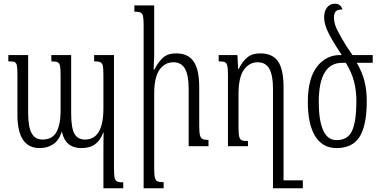

<svg xmlns="http://www.w3.org/2000/svg" viewBox="-20 -789 2044 1036"><path d="M595 -492V116Q595 153 598 168.5Q601 184 611 189.5Q621 195 645 195V227H538V5L539 -74H537Q522 -32 493.5 -11Q465 10 419 10Q376 10 350 -11.5Q324 -33 314 -78H313Q299 -33 268 -11.5Q237 10 194 10Q74 10 74 -170V-386Q74 -422 71 -436Q68 -450 59 -454Q50 -458 25 -458V-492H132V-177Q132 -105 150.5 -70.5Q169 -36 210 -36Q262 -36 284.5 -76.5Q307 -117 307 -191V-382Q307 -419 304 -433.5Q301 -448 291 -453Q281 -458 257 -458V-492H364V-177Q364 -99 381.5 -67.5Q399 -36 439 -36Q538 -36 538 -205V-381Q538 -418 535 -433Q532 -448 522 -453Q512 -458 488 -458V-492Z M1105 0H998V-311Q998 -382 978.5 -417.5Q959 -453 915 -453Q870 -453 841 -413Q812 -373 812 -283V119Q812 155 816 170Q820 185 830 189.5Q840 194 863 194V227H755V-653Q755 -688 751.5 -702.5Q748 -717 738 -721.5Q728 -726 705 -726V-760H812V-491Q812 -476 810 -440L809 -414H813Q834 -455 860 -478Q886 -501 930 -501Q995 -501 1025 -457Q1055 -413 1055 -319V-110Q1055 -75 1059 -59.5Q1063 -44 1073 -39Q1083 -34 1105 -34Z M1614 184V227H1480H1453V-311Q1453 -382 1433.5 -417.5Q1414 -453 1370 -453Q1325 -453 1296 -412.5Q1267 -372 1267 -282V-102Q1267 -66 1271 -51Q1275 -36 1285 -32Q1295 -28 1318 -28V0H1210V-385Q1210 -420 1206.5 -434.5Q1203 -449 1193 -453.5Q1183 -458 1160 -458V-492H1261L1265 -417H1268Q1287 -456 1313.5 -478.5Q1340 -501 1385 -501Q1450 -501 1480 -458Q1510 -415 1510 -319V184Z M1991 -450H1905Q1935 -399 1947 -349.5Q1959 -300 1959 -244Q1959 -114 1921 -52Q1883 10 1796 10Q1720 10 1680.5 -54.5Q1641 -119 1641 -238Q1641 -364 1689.5 -428Q1738 -492 1815 -492H1824Q1785 -551 1772 -575Q1747 -618 1738 -645.5Q1729 -673 1729 -695Q1729 -729 1745 -749Q1761 -769 1787 -769Q1818 -769 1828 -738Q1800 -738 1791 -727Q1782 -716 1782 -695Q1782 -673 1790 -650Q1798 -627 1824 -582Q1852 -533 1882 -492H1991ZM1903 -244Q1903 -299 1890.5 -348.5Q1878 -398 1846 -450H1826Q1700 -450 1700 -238Q1700 -140 1723.5 -86.5Q1747 -33 1796 -33Q1858 -33 1880.5 -85Q1903 -137 1903 -244Z"/></svg>

Font: Noto Serif Armenian Light Cond
Style: Regular
Weight: 300
Width: 3
Designer: Monotype Design team
Foundry: Monotype Imaging Inc.
Version: Version 1.000